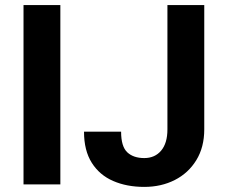

<svg xmlns="http://www.w3.org/2000/svg" viewBox="-20 -731 891 761"><path d="M219.2 -710.9V0H73.2V-710.9ZM643.6 -218.3V-710.9H789.6V-218.3Q789.6 -147.5 758.1 -96.2Q726.6 -44.9 672.9 -17.6Q619.1 9.8 551.8 9.8Q482.4 9.8 428.5 -13.7Q374.5 -37.1 343.8 -85.7Q313 -134.3 313 -209H460Q460 -150.4 484.4 -127.4Q508.8 -104.5 551.8 -104.5Q593.8 -104.5 618.7 -134Q643.6 -163.6 643.6 -218.3Z"/></svg>

Font: Vazirmatn UI
Style: Bold
Weight: 700
Designer: Saber Rastikerdar
Foundry: Saber Rastikerdar
Version: Version 33.003